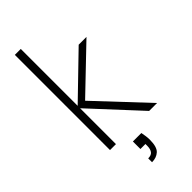

<svg xmlns="http://www.w3.org/2000/svg" viewBox="-290 -771 1027 1027"><g transform="rotate(-45 223.5 -257.5)"><path d="M368 0 108 -281 352 -517H411L151 -268V-295L428 0ZM72 0V-720H117V0ZM185 205V176Q209 176 219 162.5Q229 149 229 124V111H191V54H255Q258 69 260 83.5Q262 98 262 111Q262 166 240.5 185.5Q219 205 185 205Z"/></g></svg>

Font: DM Sans 11pt ExtraLight
Style: Regular
Weight: 250
Version: Version 4.004;gftools[0.9.30]